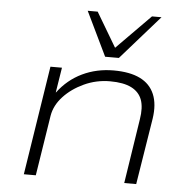

<svg xmlns="http://www.w3.org/2000/svg" viewBox="-53 -810 860 863"><g transform="rotate(5 377.0 -378.5)"><path d="M86 0 163 -492H215L197 -379H198Q242 -438 306.5 -469Q371 -500 448 -500Q521 -500 567 -477.5Q613 -455 632 -410Q651 -365 641 -299L593 0H539L584 -291Q593 -345 580.5 -379.5Q568 -414 532.5 -432Q497 -450 436 -450Q374 -450 319 -424.5Q264 -399 227.5 -359.5Q191 -320 183 -273L140 0ZM404 -558 308 -757H353L445 -602L598 -757H641L466 -558Z"/></g></svg>

Font: Nunito Sans 7pt Expanded ExtraLight
Style: Italic
Weight: 250
Width: 7
Italic angle: -9°
Designer: Vernon Adams
Foundry: Vernon Adams
Version: Version 3.101;gftools[0.9.27]